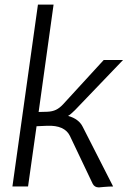

<svg xmlns="http://www.w3.org/2000/svg" viewBox="-20 -811 587 835"><path d="M340 -259 472 0Q456 0 432 2Q414 4 410 4Q391 4 383 -12L284 -220Q261 -267 185 -264L139 -262L102 0H34L145 -791H213L148 -324L186 -325Q208 -326 223.5 -333.5Q239 -341 254 -357L431 -550H515L306 -332Q287 -313 276 -307Q323 -294 340 -259Z"/></svg>

Font: Krub
Style: Italic
Weight: 400
Italic angle: -8°
Designer: Ekaluck Peanpanawate
Foundry: Cadson Demak Co.,Ltd.
Version: Version 1.000; ttfautohint (v1.6)